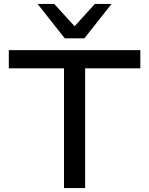

<svg xmlns="http://www.w3.org/2000/svg" viewBox="-20 -961 762 981"><path d="M307 0V-612H25V-705H697V-612H415V0ZM311 -765 172 -941H257L361 -827L465 -941H550L411 -765Z"/></svg>

Font: Nunito Sans 7pt SemiExpanded Medium
Style: Regular
Weight: 500
Width: 6
Designer: Vernon Adams
Foundry: Vernon Adams
Version: Version 3.101;gftools[0.9.27]